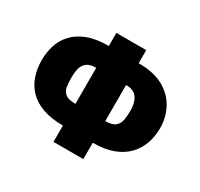

<svg xmlns="http://www.w3.org/2000/svg" viewBox="-153 -917 1166 1120"><g transform="rotate(30 429.5 -357.0)"><path d="M530 -636Q634 -636 699.5 -598.5Q765 -561 796.5 -500.5Q828 -440 828 -369Q828 -315 811 -266.5Q794 -218 758.5 -180.5Q723 -143 666.5 -121.5Q610 -100 530 -100V10H329V-100Q249 -100 192 -120.5Q135 -141 99.5 -178Q64 -215 47.5 -264Q31 -313 31 -370Q31 -420 45.5 -467.5Q60 -515 94.5 -553Q129 -591 186.5 -613.5Q244 -636 329 -636V-724H530ZM329 -489Q287 -489 266 -472Q245 -455 238.5 -428Q232 -401 232 -370Q232 -335 236 -307Q240 -279 260.5 -262.5Q281 -246 329 -246ZM530 -246Q575 -246 595.5 -262.5Q616 -279 621.5 -307Q627 -335 627 -370Q627 -402 619 -429Q611 -456 590 -472.5Q569 -489 530 -489Z"/></g></svg>

Font: Noto Sans Display Black
Style: Regular
Weight: 900
Designer: Monotype Design Team
Foundry: Monotype Imaging Inc.
Version: Version 2.003